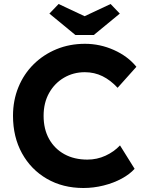

<svg xmlns="http://www.w3.org/2000/svg" viewBox="-20 -930 728 960"><path d="M397 10Q294 10 214.5 -36Q135 -82 90 -163.5Q45 -245 45 -351Q45 -428 72 -494Q99 -560 148 -608.5Q197 -657 262.5 -684Q328 -711 405 -711Q480 -711 549.5 -680Q619 -649 662 -596L568 -491Q533 -529 492.5 -549Q452 -569 404 -569Q347 -569 300 -541.5Q253 -514 225.5 -465Q198 -416 198 -351Q198 -284 225.5 -235Q253 -186 302 -159Q351 -132 417 -132Q465 -132 507.5 -151.5Q550 -171 580 -203L653 -86Q629 -59 588.5 -37Q548 -15 498 -2.5Q448 10 397 10ZM357 -755 227 -862 273 -910 403 -849 533 -910 579 -862 449 -755Z"/></svg>

Font: Readex Pro SemiBold
Style: Regular
Weight: 600
Designer: Bonnie Shaver-Troup, Thomas Jockin
Foundry: Lexend
Version: Version 1.204; ttfautohint (v1.8.4.7-5d5b)